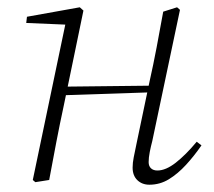

<svg xmlns="http://www.w3.org/2000/svg" viewBox="-20 -494 588 527"><path d="M77 6 70 0 161 -435 170 -426 52 -431 54 -448 199 -474 209 -465 184 -344 155 -204Q144 -153 134.5 -103.5Q125 -54 115 0ZM137 -232 139 -256 409 -259 407 -241ZM390 13Q370 13 357 0.5Q344 -12 344 -34Q344 -47 347 -62Q350 -77 355 -101L390 -268Q401 -317 410 -364.5Q419 -412 428 -462L466 -474L474 -467L398 -107Q394 -92 391 -76.5Q388 -61 388 -49Q388 -38 394.5 -32Q401 -26 412 -26Q435 -26 462.5 -47.5Q490 -69 520 -105L533 -95Q513 -66 490.5 -41.5Q468 -17 443.5 -2Q419 13 390 13Z"/></svg>

Font: Source Serif 4 36pt Light
Style: Italic
Weight: 300
Italic angle: -12°
Designer: Frank Grießhammer
Foundry: Adobe Systems Incorporated
Version: Version 4.004;hotconv 1.0.116;makeotfexe 2.5.65601